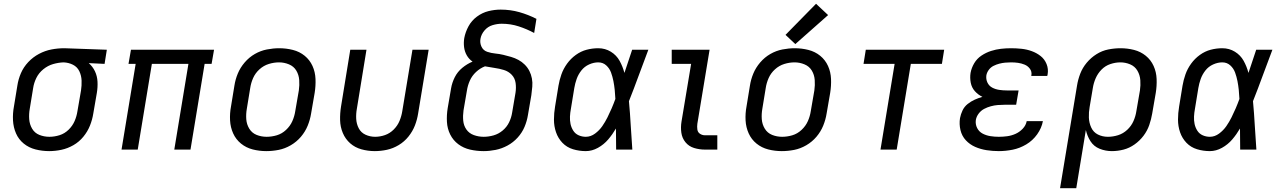

<svg xmlns="http://www.w3.org/2000/svg" viewBox="-20 -794 6808 1019"><path d="M241 8Q273 8 306 1Q339 -6 369.5 -23.5Q400 -41 422.5 -68.5Q445 -96 457.5 -127.5Q470 -159 475 -191L494 -301Q499 -331 497.5 -360.5Q496 -390 484 -415.5Q472 -441 451 -459L535 -455L547 -530L322 -538H321Q287 -538 253 -531.5Q219 -525 187 -508Q155 -491 130 -464.5Q105 -438 91 -405.5Q77 -373 72 -339L54 -229Q47 -192 49 -155Q51 -118 65 -86Q79 -54 106 -32Q133 -10 168.5 -1Q204 8 241 8ZM242 -68Q214 -68 189 -78Q164 -88 150.5 -111Q137 -134 135 -161.5Q133 -189 138 -217L156 -327Q160 -354 173 -380.5Q186 -407 210 -426.5Q234 -446 262 -454Q290 -462 317 -463Q344 -462 367 -450.5Q390 -439 401 -416Q412 -393 413 -366.5Q414 -340 410 -314L391 -204Q387 -177 376 -151.5Q365 -126 344 -105.5Q323 -85 296 -76.5Q269 -68 242 -68Z M625 0H711L786 -455H980L905 0H991L1066 -455H1103L1116 -530H675L662 -455H700Z M1393 8Q1426 8 1459 1.5Q1492 -5 1523 -23Q1554 -41 1577 -68Q1600 -95 1613 -127Q1626 -159 1631 -191L1650 -301Q1656 -338 1654.5 -375Q1653 -412 1638.5 -444Q1624 -476 1597 -498Q1570 -520 1534.5 -529Q1499 -538 1462 -538Q1430 -538 1396.5 -531.5Q1363 -525 1332.5 -507.5Q1302 -490 1278.5 -462.5Q1255 -435 1242 -403.5Q1229 -372 1224 -339L1206 -229Q1199 -192 1201 -155Q1203 -118 1217.5 -86Q1232 -54 1259 -32Q1286 -10 1321 -1Q1356 8 1393 8ZM1395 -68Q1367 -68 1342 -78Q1317 -88 1303 -111Q1289 -134 1287 -161.5Q1285 -189 1290 -217L1308 -327Q1312 -354 1323.5 -380Q1335 -406 1357 -426Q1379 -446 1406.5 -454.5Q1434 -463 1461 -463Q1488 -463 1513.5 -452.5Q1539 -442 1552.5 -419.5Q1566 -397 1568 -369.5Q1570 -342 1566 -314L1547 -204Q1543 -177 1531.5 -151Q1520 -125 1498 -104.5Q1476 -84 1449 -76Q1422 -68 1395 -68Z M1969 8Q2001 8 2033.5 1Q2066 -6 2096 -24Q2126 -42 2148 -69.5Q2170 -97 2182 -128Q2194 -159 2199 -191L2255 -530H2169L2115 -204Q2111 -178 2100.5 -152.5Q2090 -127 2069.5 -106.5Q2049 -86 2023 -77Q1997 -68 1971 -68Q1944 -68 1920 -79Q1896 -90 1884 -113Q1872 -136 1870.5 -163Q1869 -190 1874 -217L1925 -530H1839L1790 -229Q1784 -192 1785 -156Q1786 -120 1799.5 -88Q1813 -56 1838.5 -33.5Q1864 -11 1898.5 -1.5Q1933 8 1969 8Z M2547 8Q2578 8 2610.5 1.5Q2643 -5 2673.5 -21.5Q2704 -38 2727.5 -64Q2751 -90 2764 -121Q2777 -152 2782 -184L2800 -289Q2803 -312 2805 -334Q2807 -356 2803 -377.5Q2799 -399 2789.5 -417.5Q2780 -436 2765 -451Q2750 -466 2731.5 -476Q2713 -486 2692.5 -492Q2672 -498 2651 -503Q2630 -508 2608.5 -510Q2587 -512 2566 -519Q2545 -526 2535.5 -546Q2526 -566 2530 -588Q2534 -612 2551.5 -632.5Q2569 -653 2594 -660.5Q2619 -668 2643 -668Q2690 -668 2733 -654Q2776 -640 2815 -619L2827 -694Q2784 -716 2736.5 -729.5Q2689 -743 2637 -743Q2605 -743 2572.5 -735Q2540 -727 2511.5 -706Q2483 -685 2466.5 -654.5Q2450 -624 2444 -592Q2440 -568 2443 -544Q2446 -520 2457.5 -500Q2469 -480 2488 -467Q2459 -455 2433.5 -434Q2408 -413 2393.5 -384Q2379 -355 2374 -325L2356 -220Q2350 -183 2352 -147Q2354 -111 2369.5 -80Q2385 -49 2412.5 -28.5Q2440 -8 2475 0Q2510 8 2547 8ZM2547 -68Q2520 -68 2495 -77Q2470 -86 2455.5 -106.5Q2441 -127 2438.5 -153.5Q2436 -180 2440 -208L2458 -313Q2462 -340 2473.5 -366Q2485 -392 2506.5 -412Q2528 -432 2554 -442Q2579 -437 2604.5 -433.5Q2630 -430 2654.5 -422.5Q2679 -415 2696 -397Q2713 -379 2716.5 -353.5Q2720 -328 2716 -302L2698 -196Q2694 -170 2682 -145Q2670 -120 2648 -101.5Q2626 -83 2599.5 -75.5Q2573 -68 2547 -68Z M3089 8Q3122 8 3153.5 -9.5Q3185 -27 3208 -54Q3231 -81 3249 -112Q3249 -56 3250 0H3336Q3331 -64 3327.5 -128.5Q3324 -193 3318 -257Q3345 -325 3370 -393.5Q3395 -462 3421 -530H3335Q3315 -470 3294 -407Q3285 -441 3268.5 -471Q3252 -501 3222 -519.5Q3192 -538 3155 -538Q3124 -538 3093.5 -530Q3063 -522 3036 -502.5Q3009 -483 2989.5 -456Q2970 -429 2959.5 -399Q2949 -369 2944 -339L2926 -229Q2920 -194 2920 -159Q2920 -124 2931 -92Q2942 -60 2965 -36Q2988 -12 3021 -2Q3054 8 3089 8ZM3089 -68Q3069 -68 3051 -76Q3033 -84 3022.5 -100.5Q3012 -117 3008 -136Q3004 -155 3005 -175.5Q3006 -196 3010 -217L3028 -327Q3032 -351 3040.5 -375Q3049 -399 3065.5 -420Q3082 -441 3106.5 -452Q3131 -463 3155 -463Q3180 -463 3197.5 -447Q3215 -431 3223 -409Q3231 -387 3235.5 -364Q3240 -341 3242.5 -317Q3245 -293 3246 -269Q3237 -244 3226.5 -219.5Q3216 -195 3204 -171Q3192 -147 3176.5 -124.5Q3161 -102 3138 -85Q3115 -68 3089 -68Z M3722 0H3787V-76H3722Q3707 -76 3695 -84Q3683 -92 3681 -107Q3679 -122 3681 -137L3746 -530H3545V-455H3648L3597 -149Q3592 -119 3596 -90Q3600 -61 3618 -39Q3636 -17 3664 -8.5Q3692 0 3722 0Z M4129 8Q4162 8 4195 1.5Q4228 -5 4259 -23Q4290 -41 4313 -68Q4336 -95 4349 -127Q4362 -159 4367 -191L4386 -301Q4392 -338 4390.5 -375Q4389 -412 4374.5 -444Q4360 -476 4333 -498Q4306 -520 4270.5 -529Q4235 -538 4198 -538Q4166 -538 4132.5 -531.5Q4099 -525 4068.5 -507.5Q4038 -490 4014.5 -462.5Q3991 -435 3978 -403.5Q3965 -372 3960 -339L3942 -229Q3935 -192 3937 -155Q3939 -118 3953.5 -86Q3968 -54 3995 -32Q4022 -10 4057 -1Q4092 8 4129 8ZM4131 -68Q4103 -68 4078 -78Q4053 -88 4039 -111Q4025 -134 4023 -161.5Q4021 -189 4026 -217L4044 -327Q4048 -354 4059.5 -380Q4071 -406 4093 -426Q4115 -446 4142.5 -454.5Q4170 -463 4197 -463Q4224 -463 4249.5 -452.5Q4275 -442 4288.5 -419.5Q4302 -397 4304 -369.5Q4306 -342 4302 -314L4283 -204Q4279 -177 4267.5 -151Q4256 -125 4234 -104.5Q4212 -84 4185 -76Q4158 -68 4131 -68ZM4201 -560 4375 -714 4311 -774 4149 -609Z M4653 0H4739L4814 -455H4979L4991 -530H4575L4563 -455H4728Z M5281 8Q5317 8 5354.5 0.5Q5392 -7 5426.5 -27.5Q5461 -48 5484.5 -81Q5508 -114 5515 -151H5429Q5425 -129 5408 -111Q5391 -93 5369.5 -83.5Q5348 -74 5325.5 -71Q5303 -68 5281 -68Q5258 -68 5236 -71.5Q5214 -75 5195 -85Q5176 -95 5166 -114.5Q5156 -134 5159 -157Q5162 -175 5174 -191Q5186 -207 5203 -216Q5220 -225 5238.5 -230Q5257 -235 5275 -236.5Q5293 -238 5311 -238H5373L5386 -314H5324Q5303 -314 5283 -317Q5263 -320 5246 -329Q5229 -338 5220.5 -356Q5212 -374 5215 -395Q5218 -410 5228 -423.5Q5238 -437 5253 -444.5Q5268 -452 5283.5 -456Q5299 -460 5314.5 -461.5Q5330 -463 5346 -463Q5365 -463 5383 -460.5Q5401 -458 5418 -451Q5435 -444 5446 -429Q5457 -414 5454 -395Q5454 -393 5453 -391H5538Q5539 -395 5540 -399Q5545 -428 5534.5 -454Q5524 -480 5503 -496.5Q5482 -513 5456 -522.5Q5430 -532 5402 -535Q5374 -538 5346 -538Q5319 -538 5292.5 -535Q5266 -532 5239.5 -523.5Q5213 -515 5189 -499Q5165 -483 5150.5 -458.5Q5136 -434 5131 -407Q5127 -381 5132 -355Q5137 -329 5154 -310Q5171 -291 5194 -280Q5173 -274 5153 -265Q5133 -256 5115.5 -242Q5098 -228 5088.5 -208Q5079 -188 5075 -167Q5070 -135 5077.5 -103.5Q5085 -72 5106 -49.5Q5127 -27 5155.5 -14.5Q5184 -2 5216 3Q5248 8 5281 8Z M5606 205H5692L5743 -104Q5750 -72 5767.5 -44.5Q5785 -17 5816 -4.5Q5847 8 5881 8Q5912 8 5943 0Q5974 -8 6001.5 -27.5Q6029 -47 6049 -73.5Q6069 -100 6079.5 -130.5Q6090 -161 6095 -191L6114 -301Q6120 -338 6118.5 -375Q6117 -412 6102.5 -444Q6088 -476 6061 -498Q6034 -520 5999 -529Q5964 -538 5927 -538Q5895 -538 5862 -531.5Q5829 -525 5799.5 -506.5Q5770 -488 5747.5 -461Q5725 -434 5713 -402.5Q5701 -371 5696 -339ZM5860 -68Q5831 -68 5807 -80Q5783 -92 5771.5 -117Q5760 -142 5759 -170Q5758 -198 5763 -226L5780 -327Q5784 -353 5795 -378.5Q5806 -404 5826 -424.5Q5846 -445 5873 -454Q5900 -463 5926 -463Q5953 -463 5978 -452.5Q6003 -442 6016.5 -419Q6030 -396 6032 -368.5Q6034 -341 6030 -314L6011 -204Q6007 -177 5995.5 -151Q5984 -125 5962.5 -105Q5941 -85 5914 -76.5Q5887 -68 5860 -68Z M6401 8Q6434 8 6465.5 -9.5Q6497 -27 6520 -54Q6543 -81 6561 -112Q6561 -56 6562 0H6648Q6643 -64 6639.5 -128.5Q6636 -193 6630 -257Q6657 -325 6682 -393.5Q6707 -462 6733 -530H6647Q6627 -470 6606 -407Q6597 -441 6580.5 -471Q6564 -501 6534 -519.5Q6504 -538 6467 -538Q6436 -538 6405.5 -530Q6375 -522 6348 -502.5Q6321 -483 6301.5 -456Q6282 -429 6271.5 -399Q6261 -369 6256 -339L6238 -229Q6232 -194 6232 -159Q6232 -124 6243 -92Q6254 -60 6277 -36Q6300 -12 6333 -2Q6366 8 6401 8ZM6401 -68Q6381 -68 6363 -76Q6345 -84 6334.5 -100.5Q6324 -117 6320 -136Q6316 -155 6317 -175.5Q6318 -196 6322 -217L6340 -327Q6344 -351 6352.5 -375Q6361 -399 6377.5 -420Q6394 -441 6418.5 -452Q6443 -463 6467 -463Q6492 -463 6509.5 -447Q6527 -431 6535 -409Q6543 -387 6547.5 -364Q6552 -341 6554.5 -317Q6557 -293 6558 -269Q6549 -244 6538.5 -219.5Q6528 -195 6516 -171Q6504 -147 6488.5 -124.5Q6473 -102 6450 -85Q6427 -68 6401 -68Z"/></svg>

Font: Iosevka Sparkle Oblique
Style: Regular
Weight: 400
Italic angle: -9°
Designer: Belleve Invis
Foundry: Belleve Invis
Version: Version 4.5.0; ttfautohint (v1.8.3)